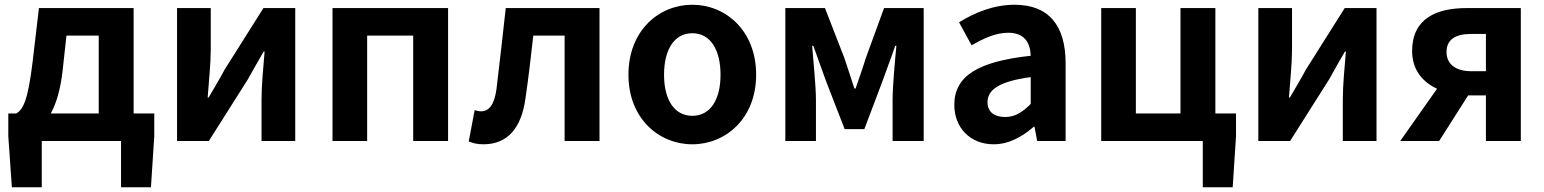

<svg xmlns="http://www.w3.org/2000/svg" viewBox="-20 -594 6506 809"><path d="M194 -116C217 -158 235 -217 244 -298L260 -444H396V-116ZM543 -116V-560H144L117 -330C97 -166 76 -131 48 -116H15V-20L30 195H156V0H490V195H616L630 -20V-116Z M726 0H860L1024 -259C1042 -292 1072 -344 1091 -377H1095C1089 -307 1082 -233 1082 -176V0H1224V-560H1090L926 -300C909 -267 878 -216 859 -183H855C860 -252 868 -327 868 -383V-560H726Z M1381 0H1527V-444H1721V0H1868V-560H1381Z M2017 14C2118 14 2177 -54 2194 -179C2207 -266 2217 -356 2227 -444H2359V0H2506V-560H2111C2098 -446 2086 -332 2072 -219C2063 -152 2040 -125 2007 -125C1996 -125 1988 -128 1980 -130L1955 2C1974 10 1993 14 2017 14Z M2897 14C3037 14 3166 -94 3166 -279C3166 -466 3037 -574 2897 -574C2757 -574 2628 -466 2628 -279C2628 -94 2757 14 2897 14ZM2897 -106C2821 -106 2778 -174 2778 -279C2778 -385 2821 -454 2897 -454C2973 -454 3016 -385 3016 -279C3016 -174 2973 -106 2897 -106Z M3289 0H3418V-173C3418 -230 3407 -339 3402 -401H3407C3423 -355 3445 -297 3461 -251L3539 -50H3622L3698 -251C3714 -297 3736 -353 3752 -401H3757C3751 -339 3741 -230 3741 -173V0H3872V-560H3705L3628 -349C3614 -303 3599 -262 3585 -221H3580C3567 -262 3553 -303 3538 -349L3456 -560H3289Z M4167 14C4231 14 4287 -18 4336 -60H4339L4350 0H4470V-327C4470 -489 4397 -574 4255 -574C4167 -574 4087 -541 4021 -500L4074 -403C4126 -433 4176 -456 4228 -456C4297 -456 4321 -414 4323 -359C4098 -335 4001 -272 4001 -152C4001 -57 4067 14 4167 14ZM4215 -101C4172 -101 4141 -120 4141 -164C4141 -214 4187 -251 4323 -269V-156C4288 -121 4257 -101 4215 -101Z M5101 -116V-560H4954V-116H4766V-560H4620V0H5048V195H5174L5188 -20V-116Z M5282 0H5416L5580 -259C5598 -292 5628 -344 5647 -377H5651C5645 -307 5638 -233 5638 -176V0H5780V-560H5646L5482 -300C5465 -267 5434 -216 5415 -183H5411C5416 -252 5424 -327 5424 -383V-560H5282Z M6241 -294H6179C6112 -294 6075 -325 6075 -375C6075 -427 6112 -451 6179 -451H6241ZM6160 -560C6031 -560 5930 -515 5930 -379C5930 -299 5975 -248 6035 -220L5880 0H6044L6166 -192H6168H6241V0H6388V-560Z"/></svg>

Font: Noto Sans Japanese Bold
Style: Bold
Weight: 700
Designer: Ryoko NISHIZUKA (kana & ideographs); Paul D. Hunt (Latin, Greek & Cyrillic); Wenlong ZHANG (bopomofo); Sandoll Communica
Foundry: Adobe Systems Incorporated
Version: Version 1.000;PS 1;hotconv 1.0.78;makeotf.lib2.5.61930